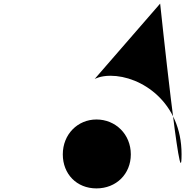

<svg xmlns="http://www.w3.org/2000/svg" viewBox="-20 -1258 1074 1067"><path d="M870 -1238C870 -1238 989 -107 989 -401C989 -691 764 -837 594 -837C537 -837 506 -819 506 -819ZM329 -400C329 -512 412 -594 516 -594C622 -594 707 -512 707 -400C707 -291 626 -211 516 -211C406 -211 329 -291 329 -400Z"/></svg>

Font: Hussar Dziwak
Style: Regular
Weight: 400
Version: Version 1.022